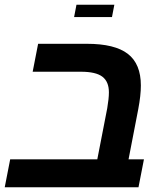

<svg xmlns="http://www.w3.org/2000/svg" viewBox="-30 -791 690 811"><path d="M108 -488 131 -606H337Q455 -606 510 -563.5Q565 -521 565 -430Q565 -388 554 -330L513 -118H578L555 0H-10L13 -118H381L423 -334Q430 -375 430 -401Q430 -446 402.5 -467Q375 -488 312 -488ZM293 -771H453L443 -719H283Z"/></svg>

Font: Libra Sans Modern
Style: Bold Italic
Weight: 700
Italic angle: -12°
Foundry: Stefan Peev, Context Ltd
Version: Version 1.000